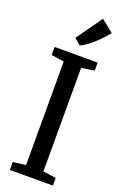

<svg xmlns="http://www.w3.org/2000/svg" viewBox="-185 -1039 694 1090"><g transform="rotate(20 162.0 -494.0)"><path d="M109 -57.5V-683L32 -694.5V-743H292V-694.5L214 -683V-57.5L292 -46.5V0H32V-48ZM162.5 -800 125 -832 235.5 -987.5 309.5 -928.5Q296.5 -910.5 278.8 -891.5Q261 -872.5 241.2 -854.5Q221.5 -836.5 201.5 -822.2Q181.5 -808 163.5 -800Z"/></g></svg>

Font: Merriweather 24pt SemiCondensed
Style: Regular
Weight: 400
Width: 4
Designer: Eben Sorkin
Foundry: Eben Sorkin
Version: Version 2.100